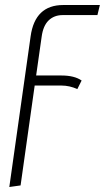

<svg xmlns="http://www.w3.org/2000/svg" viewBox="-20 -542 418 765"><path d="M230 -481.9Q195.8 -481.9 173.8 -460.7Q151.9 -439.5 146 -396L124 -241.2H225.1Q276.4 -241.2 305.2 -221.2L288.1 -187Q257.3 -201.2 224.1 -201.2H118.2L62 196.8L17.1 203.1L102.1 -397.9Q119.6 -522 231.9 -522H377.9L368.2 -481.9Z"/></svg>

Font: Fira Sans Compressed ExtraLight
Style: Italic
Weight: 250
Width: 3
Italic angle: -8°
Designer: Carrois Corporate & Edenspiekermann AG
Foundry: Carrois Corporate GbR & Edenspiekermann AG
Version: Version 4.203;PS 004.203;hotconv 1.0.88;makeotf.lib2.5.64775